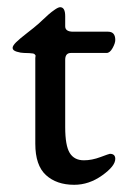

<svg xmlns="http://www.w3.org/2000/svg" viewBox="-20 -505 365 533"><path d="M186 8Q137 8 107.5 -19Q78 -46 78 -106V-344Q78 -345 78.5 -348Q79 -351 78.5 -351.5Q78 -352 76.5 -354Q75 -356 71.5 -356.5Q68 -357 62 -357.5Q56 -358 47 -358Q38 -358 26.5 -361.5Q15 -365 15 -372Q15 -378 24.5 -387.5Q34 -397 56 -414Q78 -431 82 -435Q85 -437 96 -447.5Q107 -458 115 -465Q123 -472 132.5 -478.5Q142 -485 147 -485Q161 -485 161 -460V-432Q161 -417 183 -417H280Q300 -417 300 -394Q300 -385 292.5 -371.5Q285 -358 276 -358H177Q161 -358 161 -339V-152Q161 -101 173.5 -80.5Q186 -60 213 -60Q235 -60 259 -69Q283 -78 285 -78Q300 -78 300 -64Q300 -44 263.5 -18Q227 8 186 8Z"/></svg>

Font: EB Garamond 08
Style: Regular
Weight: 400
Version: Version 0.016 ; ttfautohint (v1.5)